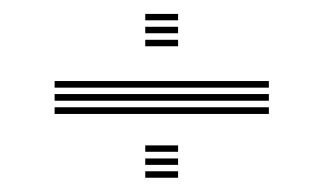

<svg xmlns="http://www.w3.org/2000/svg" viewBox="-20 -533 465 276"><path d="M58.5 -407V-416.5H366.5V-407ZM58.5 -388.2V-397.8H366.5V-388.2ZM58.5 -369.2V-378.8H366.5V-369.2ZM188.8 -503.8V-513H236V-503.8ZM188.8 -466.5V-475.8H236V-466.5ZM188.8 -485.2V-494.5H236V-485.2ZM188.8 -314.8V-324H236V-314.8ZM188.8 -277.5V-286.8H236V-277.5ZM188.8 -296V-305.2H236V-296Z"/></svg>

Font: Big Shoulders Inline Text Thin ExtraLight
Style: Regular
Weight: 250
Version: Version 2.002